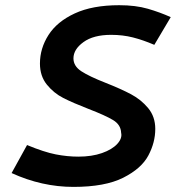

<svg xmlns="http://www.w3.org/2000/svg" viewBox="-20 -714 714 745"><path d="M578.8 -540 642.5 -647.5Q601.2 -666.2 553.8 -680Q506.2 -693.8 442.5 -693.8Q338.8 -693.8 270 -661.9Q201.2 -630 168.1 -578.1Q135 -526.2 135 -467.5Q135 -418.8 161.9 -385.6Q188.8 -352.5 225.6 -333.8Q262.5 -315 323.8 -291.2Q388.8 -266.2 418.8 -248.1Q448.8 -230 450 -198.8Q455 -177.5 435 -155.6Q415 -133.8 375.6 -120Q336.2 -106.2 283.8 -106.2Q241.2 -106.2 196.2 -115Q151.2 -123.8 85 -151.2L25 -42.5Q142.5 11.2 265 11.2Q387.5 11.2 458.1 -24.4Q528.8 -60 555.6 -110.6Q582.5 -161.2 582.5 -213.8Q582.5 -261.2 555 -294.4Q527.5 -327.5 488.8 -348.1Q450 -368.8 390 -392.5Q326.2 -417.5 295.6 -437.5Q265 -457.5 265 -487.5Q265 -522.5 303.8 -550.6Q342.5 -578.8 411.2 -578.8Q456.2 -578.8 495.6 -568.8Q535 -558.8 578.8 -540Z"/></svg>

Font: Cambay
Style: Bold Italic
Weight: 700
Italic angle: -11°
Designer: Pooja Saxena
Foundry: Pooja Saxena
Version: Version 1.006;PS 001.006;hotconv 1.0.70;makeotf.lib2.5.58329